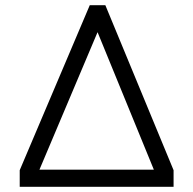

<svg xmlns="http://www.w3.org/2000/svg" viewBox="-20 -720 745 740"><path d="M56 -64 326 -700H386L649 -64V0H56ZM573 -66 356 -596 132 -66Z"/></svg>

Font: Stavian Regular
Style: Regular
Weight: 400
Version: Version 1.000; ttfautohint (v1.6)